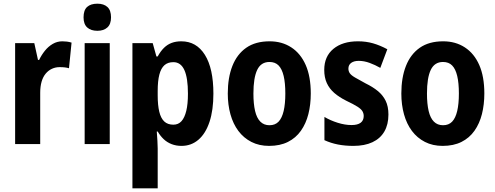

<svg xmlns="http://www.w3.org/2000/svg" viewBox="-20 -781 2686 1041"><path d="M318 -557Q330 -557 342.5 -555.5Q355 -554 368 -550L354 -411Q344 -414 332 -415.5Q320 -417 303 -417Q281 -417 261.5 -408Q242 -399 227.5 -381.5Q213 -364 205.5 -338Q198 -312 198 -278V0H62V-547H166L186 -456H192Q205 -483 223.5 -506Q242 -529 266 -543Q290 -557 318 -557Z M575 -547V0H439V-547ZM508 -761Q543 -761 562.5 -743Q582 -725 582 -687Q582 -650 562 -632Q542 -614 508 -614Q473 -614 453 -632Q433 -650 433 -687Q433 -726 452.5 -743.5Q472 -761 508 -761Z M963 -557Q1045 -557 1091 -483.5Q1137 -410 1137 -273Q1137 -184 1116 -120.5Q1095 -57 1056 -23.5Q1017 10 964 10Q935 10 910.5 0.5Q886 -9 867.5 -26.5Q849 -44 835 -68H830Q832 -41 833.5 -17.5Q835 6 835 24V240H698V-547H808L828 -475H835Q851 -504 869.5 -522Q888 -540 911 -548.5Q934 -557 963 -557ZM920 -444Q890 -444 871.5 -427.5Q853 -411 844 -376.5Q835 -342 835 -288V-264Q835 -211 843.5 -175.5Q852 -140 870.5 -122.5Q889 -105 920 -105Q947 -105 964 -124Q981 -143 990 -180Q999 -217 999 -273Q999 -359 979.5 -401.5Q960 -444 920 -444Z M1665 -274Q1665 -214 1652 -162.5Q1639 -111 1611.5 -72Q1584 -33 1541 -11.5Q1498 10 1439 10Q1385 10 1343 -11.5Q1301 -33 1272.5 -71Q1244 -109 1229.5 -161Q1215 -213 1215 -274Q1215 -360 1240 -423.5Q1265 -487 1315 -522Q1365 -557 1442 -557Q1509 -557 1559.5 -524Q1610 -491 1637.5 -428.5Q1665 -366 1665 -274ZM1354 -274Q1354 -218 1363 -179.5Q1372 -141 1391.5 -121.5Q1411 -102 1441 -102Q1472 -102 1490.5 -121.5Q1509 -141 1518 -179.5Q1527 -218 1527 -274Q1527 -331 1518 -369Q1509 -407 1490.5 -426Q1472 -445 1441 -445Q1395 -445 1374.5 -402Q1354 -359 1354 -274Z M2086 -160Q2086 -106 2064 -68Q2042 -30 1999.5 -10Q1957 10 1896 10Q1851 10 1812.5 2.5Q1774 -5 1739 -21V-147Q1771 -128 1810.5 -115.5Q1850 -103 1886 -103Q1919 -103 1935.5 -115.5Q1952 -128 1952 -152Q1952 -166 1945 -178Q1938 -190 1917.5 -203Q1897 -216 1857 -235Q1819 -254 1792.5 -277Q1766 -300 1752 -330.5Q1738 -361 1738 -402Q1738 -475 1787.5 -516Q1837 -557 1921 -557Q1965 -557 2003 -546Q2041 -535 2080 -514L2042 -413Q2014 -429 1984 -440Q1954 -451 1925 -451Q1899 -451 1884 -440Q1869 -429 1869 -409Q1869 -395 1876.5 -384Q1884 -373 1904.5 -361Q1925 -349 1962 -329Q2001 -310 2028.5 -287.5Q2056 -265 2071 -234.5Q2086 -204 2086 -160Z M2606 -274Q2606 -214 2593 -162.5Q2580 -111 2552.5 -72Q2525 -33 2482 -11.5Q2439 10 2380 10Q2326 10 2284 -11.5Q2242 -33 2213.5 -71Q2185 -109 2170.5 -161Q2156 -213 2156 -274Q2156 -360 2181 -423.5Q2206 -487 2256 -522Q2306 -557 2383 -557Q2450 -557 2500.5 -524Q2551 -491 2578.5 -428.5Q2606 -366 2606 -274ZM2295 -274Q2295 -218 2304 -179.5Q2313 -141 2332.5 -121.5Q2352 -102 2382 -102Q2413 -102 2431.5 -121.5Q2450 -141 2459 -179.5Q2468 -218 2468 -274Q2468 -331 2459 -369Q2450 -407 2431.5 -426Q2413 -445 2382 -445Q2336 -445 2315.5 -402Q2295 -359 2295 -274Z"/></svg>

Font: Noto Sans Khmer Condensed
Style: Bold
Weight: 700
Width: 3
Designer: Danh Hong and the Monotype Design Team
Foundry: Monotype Imaging Inc.
Version: Version 2.004